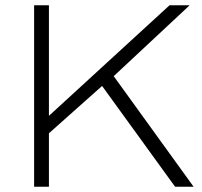

<svg xmlns="http://www.w3.org/2000/svg" viewBox="-20 -706 765 726"><path d="M109 0V-686H165V-268L621 -686H697L410 -418L712 0H642L366 -381L165 -202V0Z"/></svg>

Font: Archivo SemiExpanded Thin
Style: Regular
Weight: 250
Width: 6
Designer: Hector Gatti
Foundry: Omnibus-Type
Version: Version 2.001